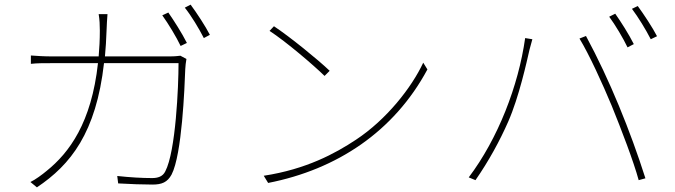

<svg xmlns="http://www.w3.org/2000/svg" viewBox="-20 -787 2908 827"><path d="M139 20C284 -77 394 -215 428 -515H749C749 -414 737 -135 692 -49C681 -26 659 -20 635 -20C592 -20 540 -23 485 -29L489 3C541 6 596 8 637 8C677 8 701 -2 719 -35C764 -121 775 -410 778 -490C779 -505 780 -516 783 -533L757 -547C748 -546 735 -544 708 -544H432C435 -579 438 -617 439 -656C440 -679 441 -705 443 -726H405C409 -704 410 -677 410 -655C410 -616 408 -578 405 -544H206C169 -544 140 -546 113 -548V-512C141 -515 164 -515 207 -515H402C374 -258 278 -129 181 -51C162 -35 132 -13 111 -3ZM679 -721C705 -685 740 -627 758 -589L785 -602C764 -644 728 -700 705 -733ZM858 -623 884 -637C865 -674 827 -732 801 -767L776 -754C804 -719 836 -666 858 -623Z M1160 -674 1141 -654C1213 -607 1331 -506 1378 -460L1400 -482C1350 -530 1228 -629 1160 -674ZM1116 -30 1135 1C1431 -57 1677 -220 1821 -488L1803 -517C1753 -410 1645 -272 1513 -185C1424 -126 1299 -58 1116 -30Z M2630 -728 2604 -715C2630 -680 2665 -621 2683 -583L2710 -597C2689 -639 2654 -694 2630 -728ZM2727 -761 2702 -749C2729 -713 2761 -661 2783 -618L2810 -631C2791 -668 2752 -727 2727 -761ZM1999 -23 2028 -11C2085 -93 2133 -181 2169 -263C2216 -370 2249 -522 2261 -574C2266 -593 2269 -602 2273 -618L2242 -623C2213 -417 2125 -190 1999 -23ZM2615 -331C2656 -230 2709 -92 2731 -11L2760 -19C2695 -223 2606 -443 2504 -632L2476 -621C2518 -552 2575 -427 2615 -331Z"/></svg>

Font: Kinto Sans Thin
Style: Regular
Weight: 100
Designer: Authors: Ryoko NISHIZUKA  (kana & ideographs); Paul D. Hunt (Latin, Greek & Cyrillic); Wenlong ZHANG  (bopomofo); Sandol
Foundry: Adobe Systems Incorporated, ookami Inc.
Version: Version 0.001